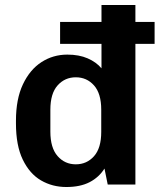

<svg xmlns="http://www.w3.org/2000/svg" viewBox="-20 -740 640 770"><path d="M246 10Q190 10 144.5 -16.5Q99 -43 71.5 -99.5Q44 -156 44 -245V-256Q44 -343 72 -402Q100 -461 146.5 -491Q193 -521 250 -521Q297 -521 331.5 -506Q366 -491 387 -466V-720H523V0H412L399 -64Q377 -29 339.5 -9.5Q302 10 246 10ZM284 -81Q328 -81 357 -113.5Q386 -146 386 -211V-300Q386 -365 357 -397.5Q328 -430 284 -430Q240 -430 211 -397.5Q182 -365 182 -300V-212Q182 -147 211 -114Q240 -81 284 -81ZM221 -564V-652H600V-564Z"/></svg>

Font: Chivo Mono SemiBold
Style: Regular
Weight: 600
Monospace: yes
Designer: Hector Gatti
Foundry: Omnibus-Type
Version: Version 1.008